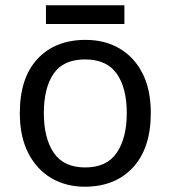

<svg xmlns="http://www.w3.org/2000/svg" viewBox="-20 -697 645 727"><path d="M551 -269Q551 -136 483.5 -63Q416 10 301 10Q230 10 174.5 -22.5Q119 -55 87 -117.5Q55 -180 55 -269Q55 -402 122 -474Q189 -546 304 -546Q377 -546 432.5 -513.5Q488 -481 519.5 -419.5Q551 -358 551 -269ZM146 -269Q146 -174 183.5 -118.5Q221 -63 303 -63Q384 -63 422 -118.5Q460 -174 460 -269Q460 -364 422 -418Q384 -472 302 -472Q220 -472 183 -418Q146 -364 146 -269ZM451 -677V-606H154V-677Z"/></svg>

Font: Noto Sans Ethiopic
Style: Regular
Weight: 400
Designer: Monotype Design Team
Foundry: Monotype Imaging Inc.
Version: Version 2.102; ttfautohint (v1.8.4.7-5d5b)